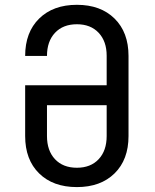

<svg xmlns="http://www.w3.org/2000/svg" viewBox="-20 -760 639 790"><path d="M296.4 9.8Q198.2 9.8 140.9 -46.6Q83.5 -103 83.5 -200.2V-409.2H418.9V-530.8Q418.9 -589.8 386 -625Q353 -660.2 296.4 -660.2Q239.3 -660.2 206.3 -625Q173.3 -589.8 173.3 -529.8H83.5Q83.5 -627 141.1 -683.6Q198.7 -740.2 296.4 -740.2Q394 -740.2 451.4 -683.6Q508.8 -627 508.8 -529.8V-200.2Q508.8 -103 451.4 -46.6Q394 9.8 296.4 9.8ZM296.4 -69.8Q353 -69.8 386 -105Q418.9 -140.1 418.9 -200.2V-327.1H173.3V-200.2Q173.3 -140.1 206.3 -105Q239.3 -69.8 296.4 -69.8Z"/></svg>

Font: UDEV Gothic 35
Style: Regular
Weight: 400
Version: v2.1.0; ttfautohint (v1.8.4.7-5d5b-dirty) -l 6 -r 45 -G 200 